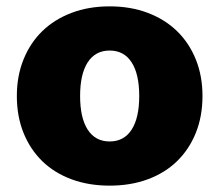

<svg xmlns="http://www.w3.org/2000/svg" viewBox="-20 -572 690 604"><path d="M325 12Q259 12 205 -8Q151 -28 113 -65Q75 -102 54 -154Q33 -206 33 -270Q33 -333 54 -385Q75 -437 113 -474Q151 -511 205 -531.5Q259 -552 325 -552Q391 -552 445 -531.5Q499 -511 537 -474Q575 -437 596 -385Q617 -333 617 -270Q617 -206 596 -154Q575 -102 537 -65Q499 -28 445 -8Q391 12 325 12ZM325 -127Q370 -127 394 -164Q418 -201 418 -270Q418 -339 394 -376Q370 -413 325 -413Q280 -413 256 -376Q232 -339 232 -270Q232 -201 256 -164Q280 -127 325 -127Z"/></svg>

Font: Geist Black
Style: Regular
Weight: 400
Designer: Basement.studio, Andrés Briganti, Mateo Zaragoza
Foundry: Basement.studio, Vercel, Andrés Briganti, Guido Ferreyra, Mateo Zaragoza
Version: Version 1.401